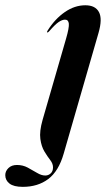

<svg xmlns="http://www.w3.org/2000/svg" viewBox="-149 -468 412 728"><path d="M224.5 -343 92.5 114.5Q73.5 181 34 210.8Q-5.5 240.5 -62.5 240.5Q-97 240.5 -113 228Q-129 215.5 -129 196Q-129 181 -117 169.2Q-105 157.5 -84.5 157.5Q-62.5 157.5 -43.8 167.5Q-25 177.5 -8.5 187.5Q8 197.5 22.5 197.5Q34.5 197.5 43.2 189.5Q52 181.5 52 166.5Q52 152.5 41.5 139Q31 125.5 19.5 106.5Q8 87.5 4 59Q0 30.5 12.5 -13.5L101.5 -321.5Q113.5 -363 112 -378.2Q110.5 -393.5 97.5 -393.5Q87 -393.5 73.5 -384.5Q60 -375.5 37.5 -349.5Q33 -344.5 30.5 -345Q27.5 -345.5 31.5 -352Q59 -396 96.5 -422Q134 -448 174.5 -448Q212.5 -448 226.2 -422.2Q240 -396.5 224.5 -343Z"/></svg>

Font: Fraunces 144pt S000 SemiBold
Style: Italic
Weight: 600
Italic angle: -16°
Version: Version 1.000; ttfautohint (v1.8.3)